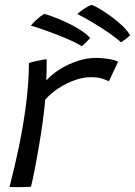

<svg xmlns="http://www.w3.org/2000/svg" viewBox="-20 -775 560 796"><path d="M172 -441.5Q195.5 -467.5 229.8 -488.8Q264 -510 302.8 -522.5Q341.5 -535 378.5 -535Q404.5 -535 431 -530.5Q457.5 -526 469.5 -519L431.5 -438Q420.5 -443.5 403 -449.2Q385.5 -455 356.5 -455Q324.5 -455 289.5 -442.5Q254.5 -430 222.5 -409Q190.5 -388 167.5 -362Q164.5 -325 157.5 -273.2Q150.5 -221.5 141.2 -167.5Q132 -113.5 123.2 -68.8Q114.5 -24 108.5 -1Q91 0.5 65.2 0.8Q39.5 1 19.5 0Q40.5 -80.5 58.8 -168.2Q77 -256 88.2 -344.2Q99.5 -432.5 100 -514Q116 -519 140.8 -524Q165.5 -529 173.5 -529.5Q173.5 -511 173.2 -484Q173 -457 172 -441.5ZM359 -755Q367.5 -753 388.5 -741Q409.5 -729 435.2 -710.8Q461 -692.5 484 -671.2Q507 -650 519.5 -629Q512 -621 498.8 -611.2Q485.5 -601.5 481.5 -599.5Q465 -615.5 432.5 -638Q400 -660.5 363.8 -682Q327.5 -703.5 300.5 -717Q307 -723.5 324 -735.5Q341 -747.5 359 -755ZM163 -717.5Q173 -715.5 197.5 -706.5Q222 -697.5 252.2 -683.8Q282.5 -670 310 -652.8Q337.5 -635.5 354 -617.5Q349.5 -612 336.2 -599Q323 -586 319 -583.5Q304.5 -593 278.5 -605Q252.5 -617 221.2 -629.2Q190 -641.5 160 -652Q130 -662.5 108 -668.5Q113.5 -676.5 129.8 -691.8Q146 -707 163 -717.5Z"/></svg>

Font: Grandstander Light
Style: Italic
Weight: 300
Italic angle: -15°
Designer: Tyler Finck
Foundry: Etcetera Type Co
Version: Version 1.200; ttfautohint (v1.8.3)